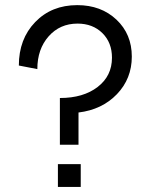

<svg xmlns="http://www.w3.org/2000/svg" viewBox="-20 -736 584 756"><path d="M215.8 -350.1Q308.1 -350.1 364.5 -393.6Q420.9 -437 420.9 -508.8Q420.9 -568.4 383.1 -605.7Q345.2 -643.1 285.2 -643.1Q215.8 -643.1 171.4 -592.8Q127 -542.5 127 -463.9L54.2 -478Q54.2 -582.5 118.7 -649.2Q183.1 -715.8 284.2 -715.8Q377.9 -715.8 438.5 -658.7Q499 -601.6 499 -513.2Q499 -426.3 440.4 -365.2Q381.8 -304.2 289.1 -293V-166H215.8ZM208 0V-89.8H297.9V0Z"/></svg>

Font: Uncut Sans
Style: Regular
Weight: 400
Designer: Kasper Nordkvist
Foundry: UNCUT.wtf
Version: Version 1.304;Glyphs 3.2 (3246)